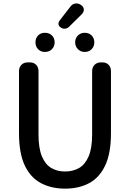

<svg xmlns="http://www.w3.org/2000/svg" viewBox="-20 -1108 773 1142"><path d="M367 14Q286 14 224 -18.5Q162 -51 127.5 -123.5Q93 -196 93 -316V-685Q93 -708 107.5 -722.5Q122 -737 145 -737H158Q181 -737 195 -722.5Q209 -708 209 -685V-309Q209 -226 229.5 -177.5Q250 -129 285.5 -108.5Q321 -88 367 -88Q414 -88 450 -108.5Q486 -129 507 -177.5Q528 -226 528 -309V-685Q528 -708 542.5 -722.5Q557 -737 580 -737H589Q612 -737 626 -722.5Q640 -708 640 -685V-316Q640 -196 605.5 -123.5Q571 -51 510 -18.5Q449 14 367 14ZM247 -799Q222 -799 206.5 -815.5Q191 -832 191 -856Q191 -881 206.5 -897Q222 -913 247 -913Q273 -913 289 -897Q305 -881 305 -856Q305 -832 289 -815.5Q273 -799 247 -799ZM390 -948Q380 -939 367 -937.5Q354 -936 342 -944Q318 -960 334 -985L399 -1069Q410 -1084 427.5 -1087Q445 -1090 461 -1079Q477 -1069 478.5 -1053.5Q480 -1038 467 -1024ZM484 -799Q460 -799 443.5 -815.5Q427 -832 427 -856Q427 -881 443.5 -897Q460 -913 484 -913Q509 -913 525 -897Q541 -881 541 -856Q541 -832 525 -815.5Q509 -799 484 -799Z"/></svg>

Font: Chiron GoRound TC M
Style: Regular
Weight: 500
Designer: Ryoko NISHIZUKA 西塚涼子 (kana, bopomofo & ideographs); Paul D. Hunt (Latin, Greek & Cyrillic); Sandoll Communications 산돌커뮤니
Foundry: Adobe
Version: Version 1.000;hotconv 1.1.1;makeotfexe 2.6.0